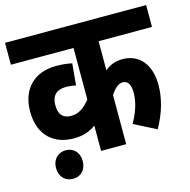

<svg xmlns="http://www.w3.org/2000/svg" viewBox="-105 -725 914 924"><g transform="rotate(-15 351.5 -263.5)"><path d="M703 -513V-622H0V-513H312V-256C286 -224 258 -200 217 -200C184 -200 156 -215 156 -270C156 -316 181 -341 226 -341C245 -341 263 -339 277 -335L287 -443C266 -448 238 -451 208 -451C97 -451 31 -381 31 -271C31 -151 104 -92 201 -92C247 -92 280 -103 312 -126V0H437V-244C454 -272 475 -292 497 -292C522 -292 536 -273 536 -230C536 -180 517 -130 492 -86L602 -30C643 -102 661 -172 661 -236C661 -341 605 -400 526 -400C490 -400 463 -390 437 -368V-513ZM81 24C81 65 107 95 148 95C189 95 214 65 214 24C214 -17 189 -47 148 -47C107 -47 81 -17 81 24Z"/></g></svg>

Font: Noto Sans Devanagari UI Condensed
Style: Bold
Weight: 700
Width: 3
Designer: Jelle Bosma - Monotype Design Team
Foundry: Monotype Imaging Inc.
Version: Version 2.004